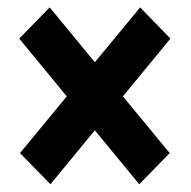

<svg xmlns="http://www.w3.org/2000/svg" viewBox="-20 -590 509 511"><path d="M33.2 -182.6 157.7 -333.5 31.2 -487.3 112.3 -570.3 232.4 -424.3 353 -570.3 433.6 -487.3 307.1 -333.5 431.6 -182.6 350.6 -99.6 232.4 -243.2 114.3 -99.6Z"/></svg>

Font: MAUL Condensed Bold
Style: Condensed Bold
Weight: 700
Designer: MAUL
Version: Version 1.0; 2020; ttfautohint (v1.8.3)